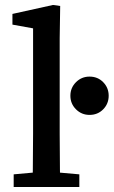

<svg xmlns="http://www.w3.org/2000/svg" viewBox="-20 -752 457 772"><path d="M35 0V-51L146 -61H186L299 -51V0ZM111 0Q112 -36 112 -72Q112 -108 112.5 -144Q113 -180 113 -215V-638L30 -653V-696L193 -732L222 -728L220 -598V-215Q220 -180 220.5 -144Q221 -108 221 -72Q221 -36 222 0ZM340 -290Q308 -290 285.5 -312.5Q263 -335 263 -367Q263 -399 285.5 -421.5Q308 -444 340 -444Q373 -444 395 -421.5Q417 -399 417 -367Q417 -335 395 -312.5Q373 -290 340 -290Z"/></svg>

Font: Source Serif 4 Medium
Style: Regular
Weight: 500
Designer: Frank Grießhammer
Foundry: Adobe Systems Incorporated
Version: Version 4.004;hotconv 1.0.116;makeotfexe 2.5.65601